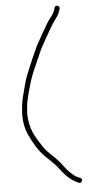

<svg xmlns="http://www.w3.org/2000/svg" viewBox="-63 -771 522 1051"><g transform="rotate(-5 197.5 -245.5)"><path d="M278 -723C274.8 -713.5 273.1 -706.3 268 -697C256.2 -675.8 243.8 -664.8 230.5 -643C208.8 -607.3 183.9 -562 163 -524C141.3 -478.3 122.3 -433.4 103 -386C84.4 -344.2 74 -295 62 -250C54.9 -221.8 52.2 -193.1 50 -160C50 -112.1 58 -73.1 74 -41C93.7 1.7 120 47 151 78L167 94C184.3 111.3 201.3 125.4 217 145C247.5 185.6 277.5 221.8 327 243C344.5 248.8 352.7 221.6 336 216C322.8 212.2 310.9 205.5 301 197C277.3 179.2 257 152.8 239 128C228 114.5 215.7 101.7 204 90C198 85.3 192.3 80 187 74L171 58C159.8 46.8 154.8 39.8 145 25C111.5 -25.3 78 -75.1 78 -159L80 -187C83.7 -238.2 98.2 -279.3 111 -325C125.4 -376.6 149.7 -421.8 169 -468C181.4 -499.7 195 -524 211 -552L235 -594C246.6 -615.2 257.2 -632.6 268.5 -649C280.5 -666.5 296.2 -683.6 302 -707L305 -717C308.2 -733.1 281.1 -741.5 278 -723Z"/></g></svg>

Font: HoneyBee
Style: XLit
Weight: 200
Foundry: Cannot Into Space Fonts
Version: Version 0.89